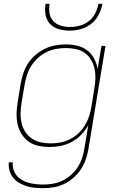

<svg xmlns="http://www.w3.org/2000/svg" viewBox="-20 -760 640 1003"><path d="M207 223Q185 223 162.5 221Q140 219 119.5 212.5Q99 206 80.5 195.5Q62 185 49 169Q36 153 30 131.5Q24 110 26 88H47Q45 108 50.5 126Q56 144 68 158Q80 172 96 181Q112 190 130.5 195Q149 200 168.5 202Q188 204 207 204Q232 204 257.5 199.5Q283 195 307 183.5Q331 172 351.5 153.5Q372 135 386.5 112.5Q401 90 409 65Q417 40 421 15L441 -105Q426 -79 404 -56Q382 -33 354.5 -18.5Q327 -4 297.5 2Q268 8 239 8Q210 8 181.5 2Q153 -4 131 -19.5Q109 -35 94 -58Q79 -81 72.5 -108.5Q66 -136 66.5 -165Q67 -194 72 -223L88 -323Q93 -351 102 -378Q111 -405 127 -429.5Q143 -454 166 -473.5Q189 -493 215 -505.5Q241 -518 269 -523Q297 -528 324 -528Q355 -528 384 -521Q413 -514 435.5 -497Q458 -480 471.5 -454.5Q485 -429 490 -400L510 -520H531L442 18Q437 46 428 72.5Q419 99 403 123.5Q387 148 364.5 168Q342 188 316 200.5Q290 213 262.5 218Q235 223 207 223ZM245 -11Q269 -11 294.5 -15.5Q320 -20 344 -32Q368 -44 388 -62Q408 -80 422 -102.5Q436 -125 444.5 -149.5Q453 -174 457 -199L473 -299Q478 -325 478.5 -351.5Q479 -378 473.5 -402.5Q468 -427 455 -448.5Q442 -470 422 -484Q402 -498 376.5 -503.5Q351 -509 325 -509Q300 -509 274 -504.5Q248 -500 224 -488.5Q200 -477 179.5 -458.5Q159 -440 144.5 -417.5Q130 -395 121.5 -370Q113 -345 109 -320L92 -220Q88 -194 87.5 -167.5Q87 -141 93 -116Q99 -91 112.5 -70.5Q126 -50 146.5 -36Q167 -22 192.5 -16.5Q218 -11 245 -11ZM343 -600Q314 -600 286.5 -608Q259 -616 241 -635.5Q223 -655 218 -683Q213 -711 218 -740H239Q235 -715 239 -690.5Q243 -666 258.5 -649.5Q274 -633 297.5 -626Q321 -619 346 -619Q371 -619 397 -626Q423 -633 444 -649.5Q465 -666 477.5 -690.5Q490 -715 494 -740H515Q510 -711 495.5 -683Q481 -655 456.5 -635.5Q432 -616 402 -608Q372 -600 343 -600Z"/></svg>

Font: Iosevka SS04 Th Ex Obl
Style: Regular
Weight: 100
Width: 7
Italic angle: -9°
Monospace: yes
Designer: Belleve Invis
Foundry: Belleve Invis
Version: Version 19.0.0; ttfautohint (v1.8.4)